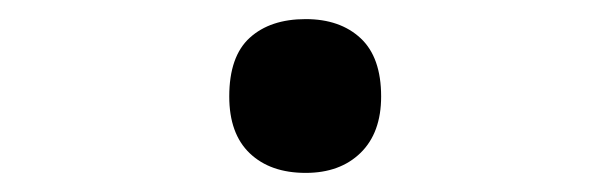

<svg xmlns="http://www.w3.org/2000/svg" viewBox="-20 -577 640 201"><path d="M300 -396Q263 -396 241.5 -416.5Q220 -437 220 -476Q220 -518 241.5 -537.5Q263 -557 300 -557Q336 -557 357.5 -537Q379 -517 379 -476Q379 -438 357.5 -417Q336 -396 300 -396Z"/></svg>

Font: Noto Sans Mono SemiBold
Style: Regular
Weight: 600
Designer: Monotype Design Team
Foundry: Monotype Imaging Inc.
Version: Version 2.014; ttfautohint (v1.8.4.7-5d5b)